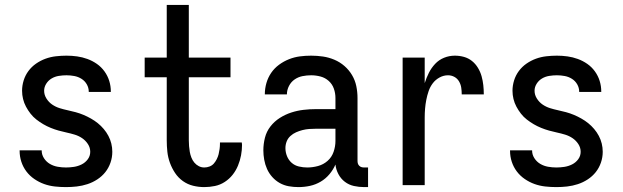

<svg xmlns="http://www.w3.org/2000/svg" viewBox="-20 -755 2540 783"><path d="M249 8Q226 8 203.5 5.5Q181 3 160 -4.5Q139 -12 120 -25Q101 -38 87.5 -56Q74 -74 67 -95.5Q60 -117 60 -140V-142H150V-141Q150 -124 159.5 -109.5Q169 -95 183.5 -86.5Q198 -78 215 -75Q232 -72 249 -72Q265 -72 281.5 -74.5Q298 -77 313 -84.5Q328 -92 338 -105.5Q348 -119 348 -136Q348 -153 338.5 -167.5Q329 -182 315 -191.5Q301 -201 284.5 -206Q268 -211 251.5 -214.5Q235 -218 219 -222.5Q203 -227 187 -233.5Q171 -240 156.5 -248.5Q142 -257 128.5 -267.5Q115 -278 104.5 -291.5Q94 -305 86 -320Q78 -335 74 -351.5Q70 -368 70 -385Q70 -406 76.5 -427Q83 -448 96 -465.5Q109 -483 127 -495.5Q145 -508 165.5 -515.5Q186 -523 208 -525.5Q230 -528 251 -528Q273 -528 294.5 -525Q316 -522 336.5 -514.5Q357 -507 375 -494.5Q393 -482 406 -464Q419 -446 425.5 -425Q432 -404 432 -382V-380H342V-381Q342 -397 334 -411Q326 -425 312.5 -433.5Q299 -442 283 -445Q267 -448 251 -448Q236 -448 220 -445.5Q204 -443 190.5 -435Q177 -427 168.5 -413.5Q160 -400 160 -385Q160 -368 169.5 -353Q179 -338 193 -328.5Q207 -319 223 -314Q239 -309 255.5 -305.5Q272 -302 288.5 -297.5Q305 -293 320.5 -286.5Q336 -280 351 -271.5Q366 -263 379 -252.5Q392 -242 403 -229Q414 -216 422 -201Q430 -186 434 -169.5Q438 -153 438 -136Q438 -113 430.5 -91.5Q423 -70 409.5 -53Q396 -36 377 -23.5Q358 -11 336.5 -4Q315 3 293 5.5Q271 8 249 8Z M813 8Q790 8 767.5 2.5Q745 -3 726 -16.5Q707 -30 694 -49.5Q681 -69 673 -91Q665 -113 662.5 -136Q660 -159 660 -183V-440H570V-520H660V-735H750V-520H920V-440H750V-183Q750 -171 751 -159Q752 -147 754 -135.5Q756 -124 760.5 -112.5Q765 -101 772.5 -92Q780 -83 790.5 -77.5Q801 -72 813 -72Q824 -72 834.5 -76Q845 -80 852 -88Q859 -96 864 -106Q869 -116 871.5 -126Q874 -136 875.5 -147Q877 -158 877 -169V-174H966Q966 -172 966.5 -169.5Q967 -167 967 -164Q967 -143 963 -121.5Q959 -100 950.5 -79.5Q942 -59 928.5 -42Q915 -25 896.5 -13Q878 -1 856.5 3.5Q835 8 813 8Z M1197 8Q1177 8 1157.5 4.5Q1138 1 1121 -8.5Q1104 -18 1090.5 -33Q1077 -48 1069 -66Q1061 -84 1057.5 -103.5Q1054 -123 1054 -142Q1054 -168 1060.5 -193.5Q1067 -219 1083 -239.5Q1099 -260 1121 -274Q1143 -288 1167.5 -296Q1192 -304 1217.5 -307Q1243 -310 1269 -310H1348V-355Q1348 -375 1341.5 -393.5Q1335 -412 1320.5 -425Q1306 -438 1287 -443Q1268 -448 1249 -448Q1231 -448 1213.5 -444.5Q1196 -441 1181.5 -431Q1167 -421 1158.5 -404.5Q1150 -388 1150 -370H1060V-371Q1060 -394 1066.5 -416.5Q1073 -439 1086 -458Q1099 -477 1118 -491Q1137 -505 1158.5 -513.5Q1180 -522 1202.5 -525Q1225 -528 1249 -528Q1273 -528 1297 -524.5Q1321 -521 1343.5 -511.5Q1366 -502 1384.5 -486Q1403 -470 1415.5 -449Q1428 -428 1433 -404Q1438 -380 1438 -355V-99Q1438 -93 1439.5 -88Q1441 -83 1445 -79Q1449 -75 1454 -73.5Q1459 -72 1465 -72H1481V8H1465Q1444 8 1423.5 3.5Q1403 -1 1386.5 -13.5Q1370 -26 1360 -45Q1350 -64 1348 -84Q1339 -63 1323.5 -44.5Q1308 -26 1287.5 -14Q1267 -2 1244 3Q1221 8 1197 8ZM1233 -72Q1255 -72 1277 -78Q1299 -84 1316 -99Q1333 -114 1340.5 -136Q1348 -158 1348 -180V-230H1269Q1255 -230 1241 -229Q1227 -228 1213.5 -224.5Q1200 -221 1187.5 -215.5Q1175 -210 1164.5 -200.5Q1154 -191 1149 -178Q1144 -165 1144 -151Q1144 -134 1150.5 -118Q1157 -102 1169.5 -91Q1182 -80 1199 -76Q1216 -72 1233 -72Z M1622 0V-520H1712V-416Q1719 -438 1729 -458Q1739 -478 1754.5 -494.5Q1770 -511 1791 -519.5Q1812 -528 1835 -528Q1854 -528 1872 -523Q1890 -518 1904.5 -506.5Q1919 -495 1929 -478.5Q1939 -462 1944 -444Q1949 -426 1951 -407.5Q1953 -389 1953 -370H1863Q1863 -384 1861 -397.5Q1859 -411 1852 -423Q1845 -435 1833 -441.5Q1821 -448 1807 -448Q1789 -448 1772.5 -439Q1756 -430 1745 -415.5Q1734 -401 1728 -383.5Q1722 -366 1718.5 -348Q1715 -330 1713.5 -312Q1712 -294 1712 -276V0Z M2249 8Q2226 8 2203.5 5.5Q2181 3 2160 -4.5Q2139 -12 2120 -25Q2101 -38 2087.5 -56Q2074 -74 2067 -95.5Q2060 -117 2060 -140V-142H2150V-141Q2150 -124 2159.5 -109.5Q2169 -95 2183.5 -86.5Q2198 -78 2215 -75Q2232 -72 2249 -72Q2265 -72 2281.5 -74.5Q2298 -77 2313 -84.5Q2328 -92 2338 -105.5Q2348 -119 2348 -136Q2348 -153 2338.5 -167.5Q2329 -182 2315 -191.5Q2301 -201 2284.5 -206Q2268 -211 2251.5 -214.5Q2235 -218 2219 -222.5Q2203 -227 2187 -233.5Q2171 -240 2156.5 -248.5Q2142 -257 2128.5 -267.5Q2115 -278 2104.5 -291.5Q2094 -305 2086 -320Q2078 -335 2074 -351.5Q2070 -368 2070 -385Q2070 -406 2076.5 -427Q2083 -448 2096 -465.5Q2109 -483 2127 -495.5Q2145 -508 2165.5 -515.5Q2186 -523 2208 -525.5Q2230 -528 2251 -528Q2273 -528 2294.5 -525Q2316 -522 2336.5 -514.5Q2357 -507 2375 -494.5Q2393 -482 2406 -464Q2419 -446 2425.5 -425Q2432 -404 2432 -382V-380H2342V-381Q2342 -397 2334 -411Q2326 -425 2312.5 -433.5Q2299 -442 2283 -445Q2267 -448 2251 -448Q2236 -448 2220 -445.5Q2204 -443 2190.5 -435Q2177 -427 2168.5 -413.5Q2160 -400 2160 -385Q2160 -368 2169.5 -353Q2179 -338 2193 -328.5Q2207 -319 2223 -314Q2239 -309 2255.5 -305.5Q2272 -302 2288.5 -297.5Q2305 -293 2320.5 -286.5Q2336 -280 2351 -271.5Q2366 -263 2379 -252.5Q2392 -242 2403 -229Q2414 -216 2422 -201Q2430 -186 2434 -169.5Q2438 -153 2438 -136Q2438 -113 2430.5 -91.5Q2423 -70 2409.5 -53Q2396 -36 2377 -23.5Q2358 -11 2336.5 -4Q2315 3 2293 5.5Q2271 8 2249 8Z"/></svg>

Font: Iosevka SS18 Medium
Style: Regular
Weight: 500
Monospace: yes
Designer: Belleve Invis
Foundry: Belleve Invis
Version: Version 25.1.1; ttfautohint (v1.8.4)